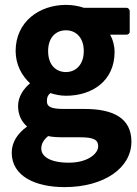

<svg xmlns="http://www.w3.org/2000/svg" viewBox="-20 -536 560 786"><path d="M149 72C149 55 156 39 177 21C194 25 216 26 241 26H308C365 26 382 37 382 63C382 93 339 130 262 130C184 130 149 104 149 72ZM28 89C28 186 126 230 244 230C407 230 518 151 518 44C518 -51 446 -90 326 -90H239C180 -90 172 -104 172 -122C172 -137 175 -145 186 -155C207 -148 230 -144 250 -144C359 -144 449 -206 449 -323C449 -350 442 -374 431 -394H498C503 -394 511 -398 511 -406V-491C511 -496 506 -504 498 -504H324C303 -511 278 -516 250 -516C142 -516 44 -448 44 -327C44 -270 71 -224 103 -195C77 -173 54 -141 54 -102C54 -65 69 -37 91 -18C52 10 28 46 28 89ZM250 -241C209 -241 177 -270 177 -327C177 -383 209 -412 250 -412C291 -412 323 -382 323 -327C323 -270 289 -241 250 -241Z"/></svg>

Font: Falling Sky
Style: Bd
Weight: 700
Designer: Paul D. Hunt
Foundry: Adobe Systems Incorporated
Version: Version 1.02